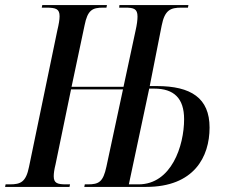

<svg xmlns="http://www.w3.org/2000/svg" viewBox="-42 -734 894 754"><path d="M-22 0H231L233 -10H217C183 -10 169 -15 169 -42C169 -53 171 -68 176 -88L237 -383H441L376 -80C363 -19 346 -10 303 -10H291L289 0H532C720 0 781 -118 781 -233C781 -349 708 -396 574 -396H546L593 -634C605 -695 628 -704 670 -704H696L698 -714H427L426 -704H450C484 -704 498 -699 498 -669C498 -656 496 -638 490 -612L443 -393H239L290 -634C302 -695 321 -704 363 -704H376L378 -714H124L122 -704H139C178 -704 192 -699 192 -670C192 -657 189 -639 183 -614L72 -79C60 -19 39 -10 -3 -10H-20ZM502 -10H464L544 -386H564C641 -386 681 -348 681 -266C681 -161 631 -10 502 -10Z"/></svg>

Font: Noto Serif Display ExtraCondensed Medium
Style: Italic
Weight: 500
Width: 2
Italic angle: -12°
Designer: Monotype Design Team
Foundry: Monotype Imaging Inc.
Version: Version 2.009